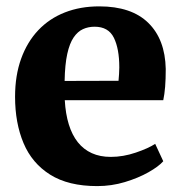

<svg xmlns="http://www.w3.org/2000/svg" viewBox="-20 -588 584 618"><path d="M293 11Q200 11 141.5 -25.8Q83 -62.5 55.8 -127.2Q28.5 -192 28.5 -276.5Q28.5 -345 48 -399Q67.5 -453 103.2 -490.8Q139 -528.5 188.8 -548Q238.5 -567.5 299.5 -567.5Q403 -567.5 457.2 -514.5Q511.5 -461.5 513.5 -366Q513.5 -333 511.5 -308.5Q509.5 -284 505.5 -265.5H188.5Q191 -221.5 201.5 -187.5Q212 -153.5 230.5 -130.2Q249 -107 275.5 -95Q302 -83 336.5 -83Q376.5 -83 417 -96.8Q457.5 -110.5 479.5 -125L505.5 -69Q490.5 -52 457.8 -33.5Q425 -15 382 -2Q339 11 293 11ZM188 -327.5 361.5 -328Q362.5 -338.5 363.2 -349.5Q364 -360.5 364 -371Q364 -431 346.5 -466.5Q329 -502 284.5 -502Q264 -502 247 -494.2Q230 -486.5 217 -467.5Q204 -448.5 196.5 -414.5Q189 -380.5 188 -327.5Z"/></svg>

Font: Merriweather 24pt ExtraBold
Style: Regular
Weight: 800
Version: Version 2.100